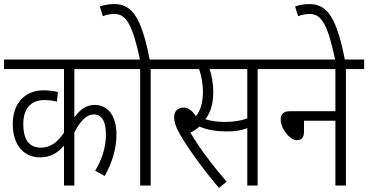

<svg xmlns="http://www.w3.org/2000/svg" viewBox="-20 -916 1818 948"><path d="M608 -575V-622H0V-575H296V-261C261 -209 225 -187 182 -187C131 -187 95 -217 95 -304C95 -381 134 -422 199 -422C222 -422 244 -419 261 -414L266 -462C248 -466 222 -470 195 -470C104 -470 43 -407 43 -304C43 -192 104 -139 178 -139C231 -139 267 -163 296 -197V0H347V-262C379 -324 411 -351 442 -351C483 -351 503 -317 503 -252C503 -185 481 -125 450 -73L497 -47C532 -110 555 -178 555 -253C555 -350 508 -398 448 -398C408 -398 377 -378 347 -336V-575Z M724 -575H814V-622H719C679 -826 634 -896 544 -896C516 -896 494 -891 473 -884L488 -836C505 -843 524 -847 546 -847C603 -847 635 -792 671 -622H595V-575H672V0H724Z M1252 -575H1343V-622H801V-575H963C974 -545 982 -502 982 -463C982 -410 970 -370 947 -342C929 -370 910 -385 886 -385C856 -385 840 -365 840 -339C840 -315 847 -290 869 -252C905 -190 973 -92 1061 12L1099 -19C1034 -94 966 -183 920 -261C936 -269 951 -279 965 -291C1001 -275 1051 -267 1095 -267C1137 -267 1169 -271 1201 -283V0H1252ZM1089 -314C1053 -314 1021 -319 994 -327C1019 -359 1033 -402 1033 -462C1033 -502 1025 -546 1015 -575H1201V-331C1165 -319 1131 -314 1089 -314Z M1330 -622V-575H1636V-367H1413C1377 -367 1366 -351 1366 -325C1366 -280 1411 -224 1446 -224C1469 -224 1481 -237 1481 -266V-320H1636V0H1688V-575H1778V-622Z M1636 -615H1684C1643 -826 1598 -896 1507 -896C1479 -896 1457 -891 1437 -884L1452 -836C1469 -843 1488 -847 1510 -847C1568 -847 1600 -791 1636 -615Z"/></svg>

Font: Noto Sans Devanagari Condensed Light
Style: Regular
Weight: 300
Width: 3
Designer: Jelle Bosma - Monotype Design Team
Foundry: Monotype Imaging Inc.
Version: Version 2.004